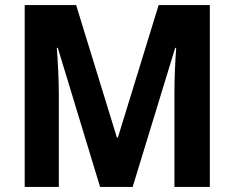

<svg xmlns="http://www.w3.org/2000/svg" viewBox="-20 -734 921 754"><path d="M373 0 207 -546H203Q206 -509 208.5 -458.5Q211 -408 211 -362V0H77V-714H279L439 -194H443L603 -714H804V0H665V-365Q665 -409 667 -459Q669 -509 672 -546H668L501 0Z"/></svg>

Font: Noto Sans Hebrew SemiCondensed
Style: Bold
Weight: 700
Width: 4
Designer: Monotype Design Team
Foundry: Monotype Imaging Inc.
Version: Version 2.004; ttfautohint (v1.8.4.7-5d5b)